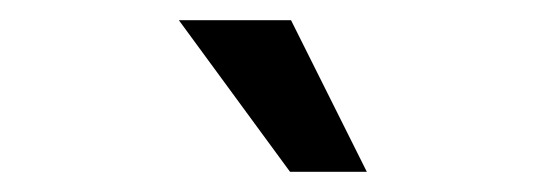

<svg xmlns="http://www.w3.org/2000/svg" viewBox="-20 -755 540 190"><path d="M157 -735H268L343 -585H267Z"/></svg>

Font: Radio Canada
Style: Regular
Weight: 400
Designer: Charles Daoud, Etienne Aubert Bonn, Alexandre Saumier Demers, Jacques Le Bailly
Foundry: Radio-Canada
Version: Version 2.104;gftools[0.9.28.dev5+ged2979d]